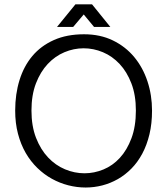

<svg xmlns="http://www.w3.org/2000/svg" viewBox="-20 -836 758 870"><path d="M359.4 -770.5 311.5 -713.9H238.3L321.8 -816.4H397L480 -713.9H406.2ZM668.9 -335Q668.9 -275.9 657.2 -227.3Q645.5 -178.7 624.8 -139.9Q604 -101.1 575.7 -72.3Q547.4 -43.5 513.9 -24.4Q480.5 -5.4 443.4 4.2Q406.2 13.7 368.2 13.7Q328.6 13.7 289.6 3.7Q250.5 -6.3 215.1 -25.9Q179.7 -45.4 149.2 -75Q118.7 -104.5 96.4 -143.1Q74.2 -181.6 61.5 -229.7Q48.8 -277.8 48.8 -335Q48.8 -409.7 68.4 -472.9Q87.9 -536.1 126.7 -582.3Q165.5 -628.4 224.1 -654.5Q282.7 -680.7 360.8 -680.7Q434.1 -680.7 491.5 -652.8Q548.8 -625 588.1 -577.6Q627.4 -530.3 648.2 -467.5Q668.9 -404.8 668.9 -335ZM595.7 -335Q595.7 -405.3 575.4 -458Q555.2 -510.7 522 -546.1Q488.8 -581.5 446.3 -599.4Q403.8 -617.2 358.9 -617.2Q314.5 -617.2 272 -599.4Q229.5 -581.5 196.3 -546.1Q163.1 -510.7 142.8 -458Q122.6 -405.3 122.6 -335Q122.6 -264.6 143.3 -211.4Q164.1 -158.2 197.8 -122.6Q231.4 -86.9 274.7 -68.8Q317.9 -50.8 362.8 -50.8Q406.7 -50.8 448.7 -68.1Q490.7 -85.4 523.2 -120.8Q555.7 -156.2 575.7 -209.7Q595.7 -263.2 595.7 -335Z"/></svg>

Font: SengBuhan
Style: Regular
Weight: 400
Designer: John M. Durdin
Foundry: Lao Script for Windows
Version: Version 1.400